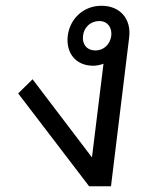

<svg xmlns="http://www.w3.org/2000/svg" viewBox="-20 -646 503 666"><path d="M289 0H365L428 -516C436 -580 397 -626 332 -626C271 -626 223 -583 215 -522C208 -461 244 -418 303 -418C316 -418 329 -421 339 -425L299 -100L93 -371L43 -322ZM268 -522C271 -551 294 -573 324 -573C353 -573 369 -551 366 -522C362 -492 340 -471 311 -471C282 -471 264 -492 268 -522Z"/></svg>

Font: TPK Tissa Web
Style: Italic
Weight: 400
Italic angle: -7°
Designer: Jacques Le Bailly, Suppakit Chalermlarp | Katatrad Co.,Ltd.
Foundry: Jacques Le Bailly, Cadson Demak Co.,Ltd.
Version: Version 5.000;Glyphs 3.1.2 (3151)